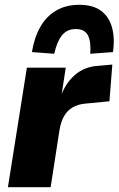

<svg xmlns="http://www.w3.org/2000/svg" viewBox="-20 -780 494 800"><path d="M13 0 92 -498H254L235 -375H232Q252 -433 292.5 -468Q333 -503 392 -506L448 -511L436 -358L333 -348Q304 -345 282.5 -332.5Q261 -320 247.5 -297Q234 -274 228 -239L191 0ZM206 -556 113 -563Q123 -624 148 -668Q173 -712 214 -736Q255 -760 310 -760Q366 -760 399.5 -736Q433 -712 446 -668Q459 -624 451 -563L356 -556Q360 -606 346.5 -632.5Q333 -659 296 -659Q259 -659 238 -632.5Q217 -606 206 -556Z"/></svg>

Font: Nunito Sans 10pt SemiCondensed Black
Style: Italic
Weight: 900
Width: 4
Italic angle: -9°
Designer: Vernon Adams
Foundry: Vernon Adams
Version: Version 3.101;gftools[0.9.27]